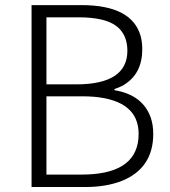

<svg xmlns="http://www.w3.org/2000/svg" viewBox="-20 -749 682 769"><path d="M106.4 0V-728.5H306.6Q509.8 -728.5 543.9 -602.5Q549.8 -579.1 549.8 -551.8Q549.8 -454.1 476.6 -409.2Q458 -398.4 438.5 -392.6V-387.7Q551.8 -369.1 584 -277.3Q593.8 -248 593.8 -212.9Q593.8 -75.2 467.8 -24.4Q405.3 0 322.3 0ZM166 -411.1H288.1Q489.3 -412.1 490.2 -544.9Q490.2 -647.5 384.8 -670.9Q346.7 -679.7 293.9 -679.7H166ZM166 -49.8H307.6Q519.5 -49.8 534.2 -191.4Q535.2 -202.1 535.2 -212.9Q535.2 -344.7 358.4 -361.3Q334 -363.3 307.6 -363.3H166Z"/></svg>

Font: Taipei Sans TC Beta Light
Style: Regular
Weight: 300
Designer: JT Foundry
Foundry: JT Foundry
Version: Version 1.000